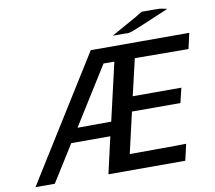

<svg xmlns="http://www.w3.org/2000/svg" viewBox="-90 -961 1194 1065"><g transform="rotate(-10 507.0 -428.0)"><path d="M593 -753 733 -831 774 -856H787H833Q841 -856 856.5 -855.5Q872 -855 879 -855Q889 -853 917 -847L773 -786Q748 -776 731.5 -769Q715 -762 705 -758.5Q695 -755 687.5 -753.5Q680 -752 678 -752Q676 -752 670 -752.5Q664 -753 661 -753ZM25 0 459 -695H1014L994 -607L692 -609L644 -403H918L898 -320H625L572 -90L827 -91Q838 -91 859 -91.5Q880 -92 890 -92L869 0H436L483 -206H263L134 0ZM312 -284Q343 -284 406.5 -284.5Q470 -285 502 -285L577 -610H516Q496 -578 312 -284Z"/></g></svg>

Font: Coval
Style: Medium Italic
Weight: 500
Foundry: Context Ltd
Version: Version 001.000